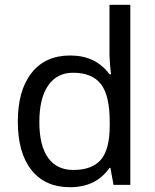

<svg xmlns="http://www.w3.org/2000/svg" viewBox="-20 -780 655 810"><path d="M274.9 9.8Q170.4 9.8 112.8 -62.5Q55.2 -134.8 55.2 -267.1Q55.2 -398.4 113 -472.2Q170.9 -545.9 275.9 -545.9Q383.8 -545.9 441.9 -466.8H448.2Q446.8 -476.6 444.3 -506.1Q441.9 -535.6 441.9 -545.9V-759.8H529.8V0H459L445.8 -71.8H441.9Q385.7 9.8 274.9 9.8ZM289.1 -63Q369.1 -63 406 -106.7Q442.9 -150.4 442.9 -250V-266.1Q442.9 -377.9 405.5 -425.5Q368.2 -473.1 288.1 -473.1Q220.2 -473.1 183.1 -419.2Q146 -365.2 146 -265.1Q146 -165.5 182.9 -114.3Q219.7 -63 289.1 -63Z"/></svg>

Font: Noto Sans Malayalam
Style: Regular
Weight: 400
Designer: Monotype Design team
Foundry: Monotype Imaging Inc.
Version: Version 1.02